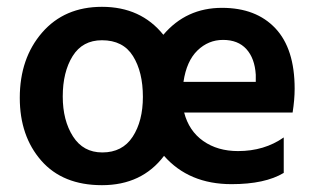

<svg xmlns="http://www.w3.org/2000/svg" viewBox="-20 -535 924 563"><path d="M164 -252Q164 -182 194 -135Q224 -88 280 -88Q339 -88 369 -134Q399 -180 399 -251Q399 -324 370 -370.5Q341 -417 279 -417Q222 -417 193 -370.5Q164 -324 164 -252ZM634 -418Q591 -418 559 -387Q527 -356 518 -295H730V-316Q727 -364 702.5 -391Q678 -418 634 -418ZM812 -28Q757 5 659 5Q534 5 461 -78Q396 8 279 8Q164 8 101 -64Q38 -136 38 -248Q38 -364 103.5 -439.5Q169 -515 279 -515Q393 -515 459 -433Q526 -512 631 -512Q731 -512 787.5 -452Q844 -392 844 -275Q844 -243 838 -205H520Q534 -151 576 -121.5Q618 -92 678 -92Q755 -92 812 -132Z"/></svg>

Font: Hind Madurai SemiBold
Style: Regular
Weight: 600
Designer: Jyotish Sonowal
Foundry: Indian Type Foundry
Version: Version 1.001;PS 1.0;hotconv 1.0.86;makeotf.lib2.5.63406; tt